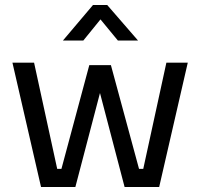

<svg xmlns="http://www.w3.org/2000/svg" viewBox="-20 -752 805 772"><path d="M145 0 30 -500H117L210 -73H227L339 -490H426L539 -73H556L649 -500H735L620 0H481L382 -378L283 0ZM233 -589 354 -732H411L535 -589H454L384 -674L315 -589Z"/></svg>

Font: Cairo Play Medium
Style: Regular
Weight: 500
Version: Version 3.119